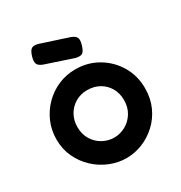

<svg xmlns="http://www.w3.org/2000/svg" viewBox="-167 -812 893 947"><g transform="rotate(-30 279.5 -338.0)"><path d="M282 16Q234 16 188.5 -2.5Q143 -21 106.5 -55Q70 -89 48.5 -135Q27 -181 27 -236Q27 -289 47 -335Q67 -381 102 -416Q137 -451 182.5 -470.5Q228 -490 280 -490Q350 -490 407 -456.5Q464 -423 498 -366Q532 -309 532 -237Q532 -180 511 -133.5Q490 -87 454 -53.5Q418 -20 373.5 -2Q329 16 282 16ZM280 -102Q313 -102 343.5 -118.5Q374 -135 393.5 -166Q413 -197 413 -239Q413 -278 395.5 -308Q378 -338 348 -355Q318 -372 279 -372Q242 -372 212 -354.5Q182 -337 164.5 -306.5Q147 -276 147 -238Q147 -196 166 -165.5Q185 -135 215.5 -118.5Q246 -102 280 -102ZM309 -538 156 -589Q131 -598 125.5 -612Q120 -626 128 -653Q137 -682 149.5 -689Q162 -696 187 -689L340 -639Q365 -630 370.5 -616Q376 -602 367 -574Q358 -545 346 -538.5Q334 -532 309 -538Z"/></g></svg>

Font: Fredoka Light Medium
Style: Regular
Weight: 500
Version: Version 2.001